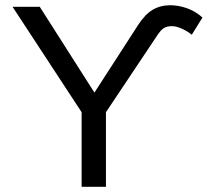

<svg xmlns="http://www.w3.org/2000/svg" viewBox="-20 -714 812 734"><path d="M631 -694Q661 -694 693.5 -683Q726 -672 754 -647L713 -581Q701 -592 678 -603Q655 -614 637 -614Q619 -614 607 -607Q595 -600 580 -577L385 -285V0H292V-285L28 -688H132L341 -360L507 -617Q534 -659 563.5 -676.5Q593 -694 631 -694Z"/></svg>

Font: Libra Sans
Style: Regular
Weight: 400
Foundry: Context Ltd
Version: Version 1.000; ttfautohint (v1.3)